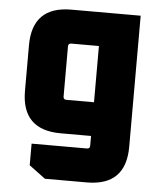

<svg xmlns="http://www.w3.org/2000/svg" viewBox="-52 -578 687 823"><g transform="rotate(5 291.0 -166.0)"><path d="M54 -168V-364Q54 -532 222 -532H520V32Q520 200 352 200H172L102 148V55H340Q353 55 353 42V0H222Q54 0 54 -168ZM221 -158Q221 -145 234 -145H353V-387H234Q221 -387 221 -374Z"/></g></svg>

Font: Oxanium ExtraBold
Style: Regular
Weight: 800
Designer: Severin Meyer
Version: Version 2.000